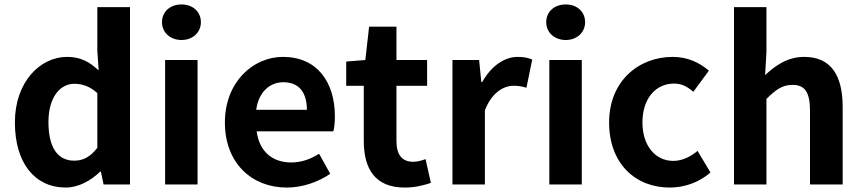

<svg xmlns="http://www.w3.org/2000/svg" viewBox="-20 -830 3884 864"><path d="M276 14C334 14 390 -18 431 -58H434L446 0H565V-798H418V-601L424 -513C384 -550 345 -574 282 -574C161 -574 47 -462 47 -279C47 -96 137 14 276 14ZM314 -107C240 -107 198 -165 198 -281C198 -393 251 -453 314 -453C349 -453 384 -442 418 -411V-165C386 -123 353 -107 314 -107Z M723 0H869V-560H723ZM797 -650C847 -650 884 -684 884 -730C884 -778 847 -810 797 -810C746 -810 709 -778 709 -730C709 -684 746 -650 797 -650Z M1270 14C1340 14 1411 -10 1466 -48L1416 -138C1376 -113 1336 -99 1290 -99C1207 -99 1147 -147 1135 -239H1480C1484 -252 1487 -279 1487 -306C1487 -461 1407 -574 1253 -574C1119 -574 992 -461 992 -279C992 -95 1114 14 1270 14ZM1133 -336C1144 -418 1196 -460 1255 -460C1327 -460 1361 -412 1361 -336Z M1801 14C1850 14 1889 3 1919 -7L1895 -114C1880 -108 1858 -102 1840 -102C1790 -102 1764 -132 1764 -196V-444H1902V-560H1764V-710H1641L1624 -560L1538 -553V-444H1617V-196C1617 -70 1668 14 1801 14Z M2016 0H2162V-334C2194 -415 2247 -444 2291 -444C2314 -444 2330 -441 2349 -435L2375 -562C2358 -569 2340 -574 2309 -574C2251 -574 2191 -534 2150 -461H2146L2136 -560H2016Z M2452 0H2598V-560H2452ZM2526 -650C2576 -650 2613 -684 2613 -730C2613 -778 2576 -810 2526 -810C2475 -810 2438 -778 2438 -730C2438 -684 2475 -650 2526 -650Z M2994 14C3056 14 3124 -7 3177 -54L3119 -151C3088 -125 3050 -106 3010 -106C2929 -106 2871 -174 2871 -279C2871 -385 2929 -454 3014 -454C3046 -454 3072 -441 3100 -417L3170 -512C3129 -547 3076 -574 3007 -574C2855 -574 2721 -466 2721 -279C2721 -94 2839 14 2994 14Z M3283 0H3429V-385C3471 -426 3500 -448 3546 -448C3601 -448 3625 -417 3625 -331V0H3772V-349C3772 -490 3720 -574 3599 -574C3523 -574 3468 -534 3423 -492L3429 -597V-798H3283Z"/></svg>

Font: Genne Gothic Bold
Style: Regular
Weight: 700
Designer: Ryoko NISHIZUKA (kana & ideographs); Paul D. Hunt (Latin, Greek & Cyrillic); Wenlong ZHANG (bopomofo); Sandoll Communica
Foundry: Adobe Systems Incorporated
Version: Version 1.004;PS 1.004;hotconv 16.6.51;makeotf.lib2.5.65220